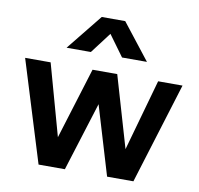

<svg xmlns="http://www.w3.org/2000/svg" viewBox="-83 -847 968 934"><g transform="rotate(10 401.0 -380.0)"><path d="M167 0 12.5 -500H138.5L236.5 -147.5L345.5 -500H467.5L570.5 -147.5L669.5 -500H790L635.5 0H505.5L403.5 -340L297 0ZM202.5 -583.5 345 -760.5H461L599.5 -583.5H476.5L401 -687L322.5 -583.5Z"/></g></svg>

Font: Geologica EX Med
Style: Regular
Weight: 500
Designer: Sindre Bremnes, Frode Helland
Foundry: Monokrom Skriftforlag AS
Version: Version 1.010;gftools[0.9.28]